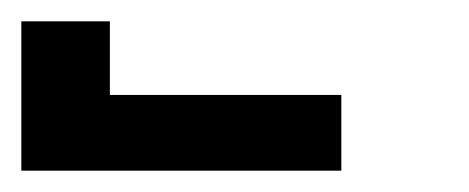

<svg xmlns="http://www.w3.org/2000/svg" viewBox="-420 -760 440 180"><path d="M-400 -600V-740H-317V-671H-100V-600Z"/></svg>

Font: Iosevka Term Curly
Style: Bold
Weight: 700
Designer: Belleve Invis
Foundry: Belleve Invis
Version: Version 32.3.0